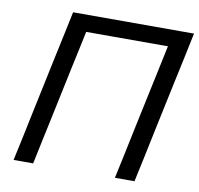

<svg xmlns="http://www.w3.org/2000/svg" viewBox="-79 -796 912 879"><g transform="rotate(10 376.5 -356.5)"><path d="M40 0Q52.5 -59 64.5 -114Q76 -169 90 -236L140 -473Q154.5 -541 166.5 -597Q178.5 -653 191 -713H753Q741 -654.5 729 -598Q716.5 -541 702 -472.5L652 -236Q638 -169 626.5 -114Q614.5 -59 602 0H511Q523.5 -59 535.5 -114.5Q547 -169.5 561 -236.5L609 -462.5Q619 -510 628 -552Q637 -594 645.5 -635H265.5Q256.5 -594 248 -552Q239 -510 228.5 -461.5L181 -236Q166.5 -169 155 -114Q143.5 -59 131 0Z"/></g></svg>

Font: Heraclito
Style: Italic
Weight: 400
Italic angle: -12°
Designer: Kostas Bartsokas (font) & Cristiano Sobral (main changes)
Foundry: Kostas Bartsokas (font) & Cristiano Sobral (main changes)
Version: Version 1.00;July 8, 2020;FontCreator 13.0.0.2655 64-bit